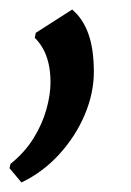

<svg xmlns="http://www.w3.org/2000/svg" viewBox="-44 -134 274 403"><path d="M1 249 -24 219 -22 210Q8 186 26.5 156Q45 126 53.5 95.2Q62 64.5 62 39Q62 15.5 57.5 -2.5Q53 -20.5 45.5 -33.2Q38 -46 29 -54.5L31 -65L107.5 -114Q130 -95 141.5 -63Q153 -31 153 17Q153 61.5 133.8 107Q114.5 152.5 80.2 190Q46 227.5 1 249Z"/></svg>

Font: Merriweather 24pt
Style: Italic
Weight: 400
Italic angle: -7.8°
Designer: Eben Sorkin
Foundry: Eben Sorkin
Version: Version 2.101